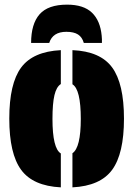

<svg xmlns="http://www.w3.org/2000/svg" viewBox="-20 -798 574 827"><path d="M292 9V-138Q328 -162 328 -286Q328 -413 292 -435V-582Q412 -577 463 -507.5Q514 -438 514 -287Q514 -136 463 -66.5Q412 3 292 9ZM242 -137V9Q122 3 71 -66.5Q20 -136 20 -287Q20 -438 71 -507Q122 -576 242 -582V-436Q223 -424 214.5 -388Q206 -352 206 -286Q206 -159 242 -137ZM419 -613H341Q334 -638 316 -649.5Q298 -661 266 -661Q207 -661 192 -613H114Q114 -695 150.5 -736.5Q187 -778 269 -778Q340 -778 376 -743.5Q412 -709 418 -644Q419 -637 419 -629Q419 -621 419 -613Z"/></svg>

Font: Protest Guerrilla
Style: Regular
Weight: 400
Designer: Octavio Pardo
Foundry: Ashler Design
Version: Version 2.005; ttfautohint (v1.8.4.7-5d5b)